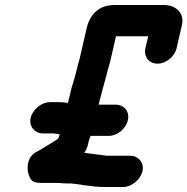

<svg xmlns="http://www.w3.org/2000/svg" viewBox="-20 -694 745 763"><path d="M150 -164H187C196 -164 211 -161 217 -160L216 -155L211 -143L207 -140C184 -125 156 -108 132 -94C92 -78 83 -34 94 0C104 29 114 33 152 33H205C223 33 238 36 257 35C262 35 266 35 270 36C285 38 300 39 313 42C317 42 329 44 332 44C345 45 354 48 368 48C375 49 381 49 388 49H470C503 49 538 20 546 -13C554 -46 531 -75 498 -75H404C374 -80 345 -82 315 -87C323 -98 327 -109 329 -118L334 -138C336 -143 339 -149 340 -154H412C446 -154 480 -182 488 -216C496 -250 474 -278 440 -278H372L377 -299C380 -309 383 -319 385 -329C390 -350 398 -374 403 -395C408 -417 416 -440 421 -463L441 -550H569L558 -503C550 -469 572 -441 606 -441C640 -441 674 -469 682 -503L703 -595C714 -643 677 -674 633 -674H434C374 -674 337 -638 324 -580L297 -463C291 -439 284 -417 279 -394C274 -374 265 -350 261 -331C259 -322 257 -312 254 -302L250 -285H249C238 -287 226 -288 215 -288H178C145 -288 110 -259 102 -226C94 -193 117 -164 150 -164Z"/></svg>

Font: Electronic
Style: ThkIt
Weight: 900
Version: Version 1.011